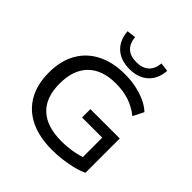

<svg xmlns="http://www.w3.org/2000/svg" viewBox="-243 -1127 1319 1319"><g transform="rotate(45 417.0 -467.0)"><path d="M463 9Q340 9 252.5 -33.5Q165 -76 119 -157Q73 -238 73 -352Q73 -465 118.5 -546Q164 -627 249 -670.5Q334 -714 451 -714Q509 -714 560 -703.5Q611 -693 654.5 -673.5Q698 -654 730 -624L691 -546Q639 -587 581 -606Q523 -625 452 -625Q321 -625 250 -554.5Q179 -484 179 -351Q179 -216 252.5 -147.5Q326 -79 467 -79Q523 -79 574 -88Q625 -97 671 -114L649 -72V-295H453V-376H738V-43Q706 -27 660.5 -15.5Q615 -4 564 2.5Q513 9 463 9ZM448 -760Q363 -760 312 -806Q261 -852 255 -935L320 -943Q325 -887 357 -857Q389 -827 448 -827Q507 -827 539.5 -857.5Q572 -888 576 -943L640 -935Q634 -852 583 -806Q532 -760 448 -760Z"/></g></svg>

Font: Nunito Sans 10pt SemiExpanded Medium
Style: Regular
Weight: 500
Width: 6
Designer: Vernon Adams
Foundry: Vernon Adams
Version: Version 3.101;gftools[0.9.27]